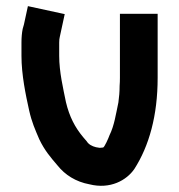

<svg xmlns="http://www.w3.org/2000/svg" viewBox="-20 -573 584 626"><path d="M71 -553 58 -493 54 -479C51.3 -465.7 50 -450.7 50 -434V-391C50 -329.3 63.8 -263.6 75 -213C83.7 -174.3 94.3 -151.1 108 -119C125.5 -82.5 144.3 -60.7 168 -33C191.9 -3.1 227 19.8 272 28C339.3 44.8 392.7 14.9 418 -22C466.1 -96.9 494 -196.3 494 -319V-528H371V-319C371 -310.3 370.7 -301.7 370 -293C370 -274.2 368.5 -256.4 366 -239C357.8 -200.7 352.6 -163.3 337 -132C334.3 -123.9 320.4 -92 316 -92C311.3 -91.3 307.7 -91 305 -91L293 -93C280.1 -96.2 268.8 -102.3 263 -112L251 -126C224.4 -157.9 206.3 -192.5 195 -240C186.2 -284 173 -337.8 173 -391V-434C173 -442 173.7 -448.3 175 -453C180.3 -477.7 185.7 -502.3 191 -527Z"/></svg>

Font: Tape
Style: Regular
Weight: 500
Foundry: Cannot Into Space Fonts
Version: Version 0.97